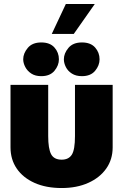

<svg xmlns="http://www.w3.org/2000/svg" viewBox="-20 -928 620 968"><path d="M223 -500V-242Q223 -179 237.5 -151Q252 -123 291 -123Q326 -123 342 -148Q358 -173 358 -242V-500H548V-185Q548 -124 515.5 -78Q483 -32 425 -6Q367 20 291 20Q212 20 154 -6Q96 -32 64.5 -78Q33 -124 33 -185V-500ZM97 -629Q97 -659 120 -686.5Q143 -714 188 -714Q232 -714 254.5 -688.5Q277 -663 277 -629Q277 -598 254.5 -571Q232 -544 188 -544Q158 -544 138 -557Q118 -570 107.5 -590Q97 -610 97 -629ZM302 -629Q302 -659 325 -686.5Q348 -714 393 -714Q437 -714 459.5 -688.5Q482 -663 482 -629Q482 -598 459.5 -571Q437 -544 393 -544Q363 -544 342.5 -557Q322 -570 312 -590Q302 -610 302 -629ZM312 -908H458L352 -757H241Z"/></svg>

Font: Moderustic ExtraBold
Style: Regular
Weight: 800
Designer: Tural Alisoy
Foundry: TAFT Foundry
Version: Version 2.120